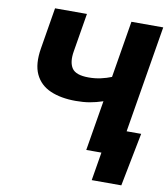

<svg xmlns="http://www.w3.org/2000/svg" viewBox="-94 -807 911 1042"><g transform="rotate(10 361.0 -286.0)"><path d="M321.8 -252Q239.7 -252 181.6 -277.3Q123.5 -302.7 97.9 -357.4Q72.3 -412.1 86.9 -500L124.5 -727.5H300.3L265.1 -515.1Q254.9 -454.6 276.4 -422.1Q297.9 -389.6 368.7 -389.6Q403.8 -389.6 435.5 -396.7Q467.3 -403.8 493.7 -414.6L545.4 -727.5H720.7L600.1 0H424.8L470.7 -276.4Q432.6 -263.7 397.9 -257.8Q363.3 -252 321.8 -252ZM482.4 156.2 508.3 0H463.9L486.8 -137.7H703.1L645.5 156.2Z"/></g></svg>

Font: Inter Display ExtraBold
Style: Italic
Weight: 800
Italic angle: -9.39999°
Designer: Rasmus Andersson
Foundry: rsms
Version: Version 4.000;git-a52131595